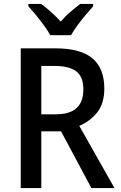

<svg xmlns="http://www.w3.org/2000/svg" viewBox="-20 -961 616 981"><path d="M263 -714Q391 -714 452 -663Q513 -612 513 -509Q513 -432 476.5 -386.5Q440 -341 385 -318L565 0H447L292 -290H191V0H86V-714ZM259 -624H191V-377H265Q337 -377 371.5 -409Q406 -441 406 -505Q406 -568 370 -596Q334 -624 259 -624ZM237 -781Q225 -803 205.5 -830Q186 -857 164.5 -883Q143 -909 125 -929V-941H190Q214 -924 240 -900.5Q266 -877 290 -851Q315 -879 340 -900.5Q365 -922 390 -941H456V-929Q439 -910 417 -884Q395 -858 375 -830.5Q355 -803 343 -781Z"/></svg>

Font: Noto Sans Thai SemCond Med
Style: Regular
Weight: 500
Width: 4
Designer: Monotype Design Team
Foundry: Monotype Imaging Inc.
Version: Version 2.002; ttfautohint (v1.8.4.7-5d5b)